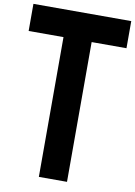

<svg xmlns="http://www.w3.org/2000/svg" viewBox="-106 -1066 797 1133"><g transform="rotate(10 293.0 -500.0)"><path d="M208.8 0H377.5V-837.5H586.2V-1000H0V-837.5H208.8Z"/></g></svg>

Font: Basalte Marquee
Style: Regular
Weight: 400
Designer: Ange Degheest & Benjamin Gomez & Eugénie Bidaut
Foundry: Velvetyne Type Foundry
Version: Version 1.000;FEAKit 1.0